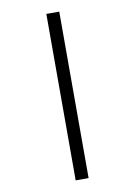

<svg xmlns="http://www.w3.org/2000/svg" viewBox="-100 -855 739 1053"><g transform="rotate(-10 270.0 -328.5)"><path d="M234 -792H306V135H234Z"/></g></svg>

Font: hexuhindi05
Style: Book
Weight: 400
Designer: Jelle Bosma - Monotype Design Team
Foundry: Monotype Imaging Inc.
Version: Version 2.003